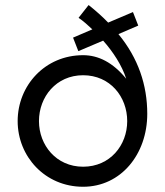

<svg xmlns="http://www.w3.org/2000/svg" viewBox="-20 -713 643 748"><path d="M286.1 -643.6C304.7 -630.9 322.3 -615.2 339.8 -598.6L264.6 -566.4L285.2 -513.7L381.8 -554.7C420.9 -510.7 455.1 -458 471.7 -406.2C419.9 -469.7 363.3 -498 303.7 -498C155.3 -498 48.8 -379.9 48.8 -241.2C48.8 -103.5 155.3 14.6 303.7 14.6C451.2 14.6 553.7 -112.3 553.7 -269.5C553.7 -381.8 518.6 -486.3 441.4 -580.1L518.6 -613.3L498 -666L401.4 -625C378.9 -648.4 353.5 -670.9 325.2 -693.4ZM303.7 -419.9C409.2 -419.9 475.6 -335.9 475.6 -241.2C475.6 -147.5 409.2 -63.5 303.7 -63.5C199.2 -63.5 131.8 -147.5 131.8 -241.2C131.8 -335.9 199.2 -419.9 303.7 -419.9Z"/></svg>

Font: Sen-gleads
Style: Regular
Weight: 400
Designer: Kosal Sen, Philatype
Foundry: Philatype
Version: Version 1.004; ttfautohint (v1.8.3)